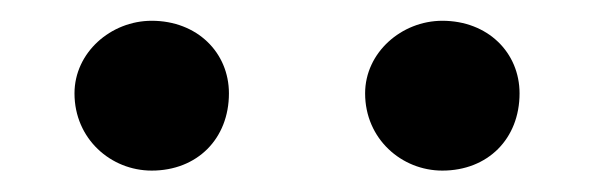

<svg xmlns="http://www.w3.org/2000/svg" viewBox="-20 -659 564 183"><path d="M124.6 -639.2C85.6 -639.2 51 -608.9 51 -570C51 -526.7 85.6 -496.4 124.6 -496.4C167.9 -496.4 198.2 -526.7 198.2 -570C198.2 -608.9 167.9 -639.2 124.6 -639.2ZM401.6 -639.2C362.7 -639.2 328 -608.9 328 -570C328 -526.7 362.7 -496.4 401.6 -496.4C444.9 -496.4 475.2 -526.7 475.2 -570C475.2 -608.9 444.9 -639.2 401.6 -639.2Z"/></svg>

Font: PleaseOptimize
Style: Demi-Bold
Weight: 600
Version: Version 001.000